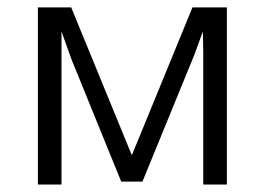

<svg xmlns="http://www.w3.org/2000/svg" viewBox="-20 -492 707 512"><path d="M81.1 0V-472.2H169.9L331.1 -79.1H332L493.2 -472.2H585V0H522V-355L521 -408.2L498 -345.2L359.9 -7.8H303.2L170.9 -333L144 -408.2V0Z"/></svg>

Font: CMU Bright
Style: Roman
Weight: 500
Version: Version 0.7.0